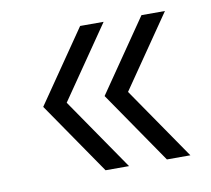

<svg xmlns="http://www.w3.org/2000/svg" viewBox="-52 -496 527 480"><g transform="rotate(-10 212.0 -256.0)"><path d="M209.5 -256.3 335.4 -439.5H395L269 -256.3L395 -73.2H335.4ZM53.7 -256.3 179.7 -439.5H239.3L113.3 -256.3L239.3 -73.2H179.7Z"/></g></svg>

Font: Sansation Light
Style: Light
Weight: 300
Designer: Bernd Montag
Version: Version 1.301